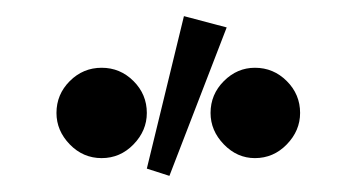

<svg xmlns="http://www.w3.org/2000/svg" viewBox="-20 -767 442 238"><path d="M106 -571Q83 -571 66.5 -588Q50 -605 50 -627Q50 -650 66.5 -666.5Q83 -683 106 -683Q129 -683 145.5 -666.5Q162 -650 162 -627Q162 -605 145.5 -588Q129 -571 106 -571ZM296 -571Q274 -571 257.5 -588Q241 -605 241 -627Q241 -650 257.5 -666.5Q274 -683 296 -683Q319 -683 335.5 -666.5Q352 -650 352 -627Q352 -605 335.5 -588Q319 -571 296 -571ZM190 -549 162 -558 208 -747 261 -733Z"/></svg>

Font: Zen Kaku Gothic New Medium
Style: Regular
Weight: 500
Designer: Yoshimichi Ohira
Foundry: Positype
Version: Version 1.002